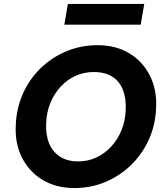

<svg xmlns="http://www.w3.org/2000/svg" viewBox="-20 -941 837 973"><path d="M357 12Q265 12 196.5 -29Q128 -70 91.5 -142Q55 -214 60 -307Q63 -392 96 -466Q129 -540 185.5 -595Q242 -650 316 -681Q390 -712 475 -712Q567 -712 635 -671Q703 -630 739.5 -558Q776 -486 771 -394Q768 -308 734.5 -234Q701 -160 644.5 -105Q588 -50 514.5 -19Q441 12 357 12ZM376 -123Q425 -123 467.5 -142.5Q510 -162 543 -197.5Q576 -233 595.5 -280.5Q615 -328 617 -384Q620 -442 603 -485.5Q586 -529 549 -552.5Q512 -576 455 -576Q406 -576 363.5 -557Q321 -538 288 -502.5Q255 -467 235.5 -420Q216 -373 214 -317Q211 -258 229 -214.5Q247 -171 284.5 -147Q322 -123 376 -123ZM306 -816 324 -921H711L693 -816Z"/></svg>

Font: DM Sans Black
Style: Italic
Weight: 900
Italic angle: -10°
Designer: Colophon Foundry, Jonny Pinhorn
Foundry: Colophon Foundry
Version: Version 4.004;gftools[0.9.30]